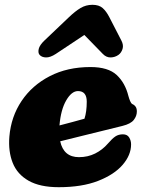

<svg xmlns="http://www.w3.org/2000/svg" viewBox="-20 -764 602 799"><path d="M525.5 -163Q525.5 -119 490.5 -78.2Q455.5 -37.5 388.2 -11.2Q321 15 224.5 15Q146.5 15 99.2 -11.8Q52 -38.5 33 -86Q14 -133.5 19 -195.5Q26 -278.5 69.8 -343.8Q113.5 -409 187 -447Q260.5 -485 356.5 -485Q430 -485 465.5 -452Q501 -419 514.5 -364Q517.5 -353 521.5 -343.5Q525.5 -334 530.5 -331Q539 -327.5 544.2 -320.2Q549.5 -313 549.5 -300Q549.5 -281.5 536.8 -265Q524 -248.5 489.5 -240Q457 -232 412.5 -221Q368 -210 320 -198.2Q272 -186.5 230.5 -176Q245 -110 308.5 -110Q345.5 -110 376 -125.2Q406.5 -140.5 428.5 -166Q447.5 -188 460.5 -196.5Q473.5 -205 491.5 -205Q509.5 -205 517.5 -192Q525.5 -179 525.5 -163ZM304.5 -385Q278 -385 255.5 -346.2Q233 -307.5 227.5 -242Q255 -249 282.5 -256.5Q310 -264 331.5 -270Q341 -299 341 -341Q341 -385 304.5 -385ZM212 -539.5Q189 -524.5 171.2 -525Q153.5 -525.5 144.5 -536Q137.5 -544.5 141.2 -560.5Q145 -576.5 165 -595.5L267 -692.5Q292.5 -717 315 -730.5Q337.5 -744 364.5 -744Q392 -744 407.2 -730.5Q422.5 -717 435 -692.5L485 -595.5Q495 -576.5 490 -560.5Q485 -544.5 473.5 -536Q459 -525.5 440.8 -525Q422.5 -524.5 408 -539.5L331 -618.5Z"/></svg>

Font: Fraunces 9pt SuperSoft Black
Style: Italic
Weight: 900
Italic angle: -16°
Version: Version 1.000;[0bf87f6ff]